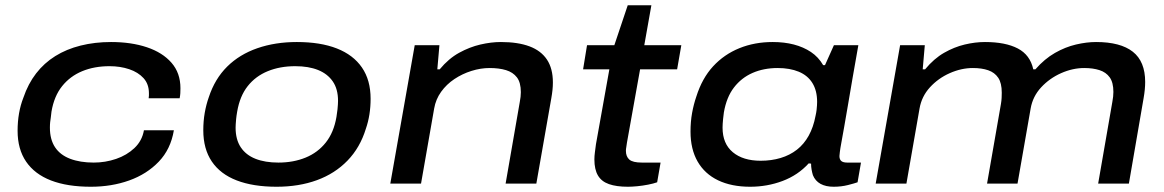

<svg xmlns="http://www.w3.org/2000/svg" viewBox="-20 -699 4433 731"><path d="M326 12Q236 12 174 -12Q112 -36 79.5 -83.5Q47 -131 47 -201Q47 -236 52.5 -267.5Q58 -299 69 -327Q87 -380 117.5 -419.5Q148 -459 190.5 -485.5Q233 -512 287 -525.5Q341 -539 403 -539Q480 -539 539.5 -519Q599 -499 633 -460Q667 -421 667 -363Q667 -353 666.5 -344Q666 -335 664 -325H546Q547 -330 547 -335Q547 -340 547 -344Q547 -379 526.5 -401.5Q506 -424 472 -435.5Q438 -447 397 -447Q339 -447 293 -428Q247 -409 216.5 -371Q186 -333 176 -274Q175 -262 173.5 -252.5Q172 -243 171 -234Q170 -225 170 -213Q170 -168 189.5 -138.5Q209 -109 247 -94.5Q285 -80 337 -80Q381 -80 422 -94Q463 -108 492 -135.5Q521 -163 528 -203H642Q630 -131 584.5 -83.5Q539 -36 472 -12Q405 12 326 12Z M1033 12Q944 12 881.5 -12Q819 -36 786.5 -84Q754 -132 754 -203Q754 -238 759.5 -269.5Q765 -301 775 -329Q798 -399 845 -445.5Q892 -492 960 -515.5Q1028 -539 1110 -539Q1200 -539 1262.5 -514.5Q1325 -490 1358 -442Q1391 -394 1391 -323Q1391 -292 1386.5 -263.5Q1382 -235 1373 -209Q1351 -137 1303 -87.5Q1255 -38 1186.5 -13Q1118 12 1033 12ZM1040 -80Q1097 -80 1143.5 -99Q1190 -118 1220.5 -156.5Q1251 -195 1261 -254Q1264 -272 1265 -283Q1266 -294 1266.5 -301.5Q1267 -309 1267 -315Q1267 -360 1247 -389Q1227 -418 1191 -432.5Q1155 -447 1104 -447Q1046 -447 999.5 -428Q953 -409 923 -371Q893 -333 883 -274Q880 -257 879 -245.5Q878 -234 877.5 -226.5Q877 -219 877 -213Q877 -168 896.5 -138.5Q916 -109 952.5 -94.5Q989 -80 1040 -80Z M1466 0 1559 -527H1653L1645 -435H1654Q1688 -476 1728 -498Q1768 -520 1809 -529.5Q1850 -539 1887 -539Q1952 -539 1996 -522.5Q2040 -506 2062.5 -472Q2085 -438 2085 -385Q2085 -371 2083.5 -356.5Q2082 -342 2079 -325L2022 0H1905L1959 -311Q1961 -321 1962 -330.5Q1963 -340 1963 -348Q1963 -385 1948 -404.5Q1933 -424 1906.5 -432Q1880 -440 1844 -440Q1810 -440 1775 -429Q1740 -418 1710 -398Q1680 -378 1659.5 -349.5Q1639 -321 1633 -286L1583 0Z M2371 12Q2327 12 2298.5 2Q2270 -8 2256.5 -31Q2243 -54 2243 -92Q2243 -105 2245 -119.5Q2247 -134 2249 -150L2300 -435H2200L2215 -527H2319L2370 -679H2460L2433 -527H2574L2558 -435H2417L2367 -156Q2366 -147 2364.5 -139Q2363 -131 2363 -125Q2363 -103 2376 -91.5Q2389 -80 2424 -80H2495L2482 -5Q2468 0 2447.5 4Q2427 8 2406.5 10Q2386 12 2371 12Z M2836 12Q2765 12 2714 -12.5Q2663 -37 2636 -84Q2609 -131 2609 -198Q2609 -236 2615 -269Q2621 -302 2631 -331Q2653 -401 2695 -446.5Q2737 -492 2795 -515.5Q2853 -539 2922 -539Q2966 -539 3002.5 -529.5Q3039 -520 3067.5 -501Q3096 -482 3114 -451H3121L3155 -527H3248L3226 -402Q3216 -343 3208 -296.5Q3200 -250 3194 -215.5Q3188 -181 3183.5 -157Q3179 -133 3177.5 -120Q3176 -107 3176 -105Q3176 -92 3183 -86Q3190 -80 3206 -80H3258L3245 -5Q3234 -1 3208.5 5.5Q3183 12 3154 12Q3124 12 3104 1Q3084 -10 3075 -32Q3072 -42 3070 -53Q3068 -64 3068 -76L3059 -77Q3018 -32 2959.5 -10Q2901 12 2836 12ZM2876 -87Q2917 -87 2952 -97.5Q2987 -108 3014 -129Q3041 -150 3059 -182.5Q3077 -215 3085 -258Q3088 -271 3089 -280.5Q3090 -290 3090.5 -297.5Q3091 -305 3091 -311Q3091 -354 3073 -383Q3055 -412 3021 -426Q2987 -440 2941 -440Q2888 -440 2845.5 -421.5Q2803 -403 2774.5 -366Q2746 -329 2736 -271Q2734 -257 2733 -246Q2732 -235 2731.5 -227.5Q2731 -220 2731 -213Q2731 -152 2770 -119.5Q2809 -87 2876 -87Z M3314 0 3407 -527H3501L3493 -435H3502Q3536 -476 3574.5 -498Q3613 -520 3653 -529.5Q3693 -539 3730 -539Q3808 -539 3855 -514.5Q3902 -490 3914 -435H3922Q3957 -475 3996.5 -497.5Q4036 -520 4076.5 -529.5Q4117 -539 4153 -539Q4246 -539 4293 -502Q4340 -465 4340 -387Q4340 -373 4338.5 -357.5Q4337 -342 4334 -325L4278 0H4161L4215 -311Q4217 -321 4218 -331Q4219 -341 4219 -349Q4219 -385 4205 -404.5Q4191 -424 4166 -432Q4141 -440 4108 -440Q4064 -440 4020 -420.5Q3976 -401 3944 -366.5Q3912 -332 3904 -286L3854 0H3738L3791 -304Q3793 -316 3793.5 -326.5Q3794 -337 3794 -346Q3794 -383 3780.5 -403Q3767 -423 3742.5 -431.5Q3718 -440 3684 -440Q3640 -440 3596 -420.5Q3552 -401 3520.5 -366.5Q3489 -332 3481 -286L3431 0Z"/></svg>

Font: Archivo Expanded Medium
Style: Italic
Weight: 500
Width: 7
Italic angle: -10°
Designer: Hector Gatti
Foundry: Omnibus-Type
Version: Version 2.001